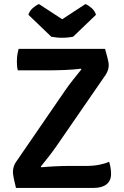

<svg xmlns="http://www.w3.org/2000/svg" viewBox="-20 -923 609 943"><path d="M300.5 -479.5Q315.5 -501.5 337.5 -529.5Q359.5 -557.5 380 -582.5L377 -585.5Q362.5 -583.5 341.5 -581.8Q320.5 -580 297.8 -579.2Q275 -578.5 254.8 -578Q234.5 -577.5 221.5 -577.5H67.5Q64.5 -588.5 63.8 -599Q63 -609.5 63 -620Q63 -637 65 -652Q67 -667 71.5 -683H496Q504 -654 508 -638.5Q512 -623 513 -615.5Q514 -608 514 -602.5Q514 -591.5 510.5 -579.8Q507 -568 498.5 -555L258.5 -207Q243 -184.5 221.2 -156.2Q199.5 -128 180 -104.5L183 -101.5Q215.5 -104.5 252.2 -106.2Q289 -108 315.5 -108H400.5Q439 -108 467.8 -113.8Q496.5 -119.5 516 -128.5Q520 -116 522.8 -100.2Q525.5 -84.5 525.5 -69Q525.5 -35 502.8 -17.5Q480 0 439.5 0H58.5Q51.5 -28 48.5 -42.8Q45.5 -57.5 44.5 -65.2Q43.5 -73 43.5 -78.5Q43.5 -91 47.5 -104.5Q51.5 -118 60 -129.5ZM399.5 -903Q413 -898 429.2 -884Q445.5 -870 451.5 -850.5L339 -742.5Q328 -740.5 314 -739Q300 -737.5 285.5 -737.5Q271 -737.5 257.2 -739Q243.5 -740.5 232 -742.5L119.5 -850.5Q125.5 -870 141.8 -884Q158 -898 171.5 -903L285.5 -828.5Z"/></svg>

Font: Signika Negative Light SemiBold
Style: Regular
Weight: 600
Version: Version 2.001